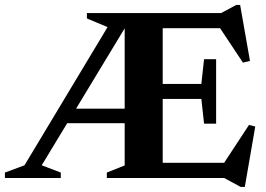

<svg xmlns="http://www.w3.org/2000/svg" viewBox="-37 -723 1080 780"><path d="M397 0V-22L469.5 -51V-222.5H236L132.5 -51.5L210 -22V0H-17V-22L62.5 -51.5L400 -613L316 -648V-670H861.5L923 -703H938.5L978.5 -475.5L950 -468.5L857 -608.5H624V-382H781L792 -482.5H841V-220.5H792L781 -321H624V-61.5H873.5L974.5 -215.5L1000 -209L957.5 36.5H941L873.5 0ZM272 -281.5H469.5V-608Z"/></svg>

Font: Newsreader 16pt
Style: Bold
Weight: 700
Designer: Hugues Gentile
Foundry: Production Type
Version: Version 1.003; ttfautohint (v1.8.3)